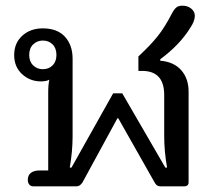

<svg xmlns="http://www.w3.org/2000/svg" viewBox="-20 -657 769 677"><path d="M97 0Q89 0 83.5 -6Q78 -12 78 -23Q78 -39 89 -47.5Q100 -56 120 -56H150V-331Q150 -359 154 -376Q144 -370 124 -370Q86 -370 58 -395.5Q30 -421 30 -463Q30 -505 58.5 -531Q87 -557 131 -557Q182 -557 209 -527.5Q236 -498 236 -450V-176Q236 -124 226 -66H232L379 -328H411L563 -66H569Q559 -124 559 -176V-322Q559 -407 481 -407H468V-458Q512 -499 536.5 -530Q561 -561 586 -609Q593 -623 601 -630Q609 -637 623 -637Q642 -637 654.5 -626.5Q667 -616 667 -601Q667 -583 651 -559Q614 -499 545 -448V-443Q593 -439 619 -409.5Q645 -380 645 -334V-14Q645 -7 641 -3.5Q637 0 631 0H545Q532 0 525 -14L397 -240H394L271 -14Q262 0 250 0ZM179 -463Q179 -487 165.5 -500.5Q152 -514 131 -514Q111 -514 97 -500.5Q83 -487 83 -463Q83 -440 97 -426.5Q111 -413 131 -413Q152 -413 165.5 -426.5Q179 -440 179 -463Z"/></svg>

Font: Maitree Medium
Style: Regular
Weight: 500
Designer: CadsonDemak Team
Foundry: CadsonDemak
Version: Version 1.010